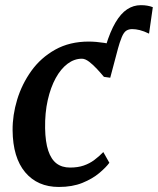

<svg xmlns="http://www.w3.org/2000/svg" viewBox="-20 -732 626 762"><path d="M417.5 -423.5 400 -550.5Q417.5 -607.5 438.5 -643Q459.5 -678.5 484.5 -695Q509.5 -711.5 539 -711.5Q553 -711.5 564.5 -709.5Q576 -707.5 586.5 -703.5L571.5 -598.5Q551 -608.5 534.8 -612.5Q518.5 -616.5 504.5 -616.5Q491 -616.5 481.2 -610.2Q471.5 -604 463.5 -585.2Q455.5 -566.5 445 -528.5ZM213.5 10Q129 10 80 -48.2Q31 -106.5 30 -215Q29.5 -275 48.2 -336.8Q67 -398.5 104.5 -450.8Q142 -503 199.2 -535Q256.5 -567 332 -567Q360.5 -567 394 -561.8Q427.5 -556.5 450 -546L417.5 -423.5L392.5 -427Q380.5 -441.5 365 -458.2Q349.5 -475 333.8 -487Q318 -499 305 -499Q275 -499 248.2 -479Q221.5 -459 201.2 -422.2Q181 -385.5 169.5 -334.8Q158 -284 159 -223Q160 -168.5 171.5 -134Q183 -99.5 204.5 -83.2Q226 -67 258 -67Q289 -67 312.2 -75Q335.5 -83 354.2 -97Q373 -111 390 -128.5L414 -86Q401 -68 374 -45.2Q347 -22.5 307 -6.2Q267 10 213.5 10Z"/></svg>

Font: Merriweather 20pt SemiBold
Style: Italic
Weight: 600
Italic angle: -7.8°
Version: Version 2.101